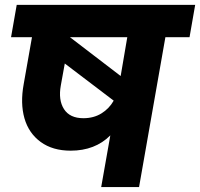

<svg xmlns="http://www.w3.org/2000/svg" viewBox="-20 -760 813 780"><path d="M318.8 -279.8Q360.4 -279.8 391.8 -299.1Q423.3 -318.4 441.9 -351.1L243.2 -502L227.1 -413.1Q216.3 -353.5 240 -316.7Q263.7 -279.8 318.8 -279.8ZM470.2 -451.2 497.1 -608.9H264.2ZM24.9 -608.9 47.9 -740.2H772.9L750 -608.9H651.9L544.9 0H391.1L428.2 -210Q366.2 -147.9 267.1 -147.9Q193.8 -147.9 145.3 -183.3Q96.7 -218.8 79.3 -279.5Q62 -340.3 76.2 -418L109.9 -608.9Z"/></svg>

Font: SVN-Poppins
Style: Bold Italic
Weight: 700
Italic angle: -10°
Designer: Ninad Kale (Devanagari), Jonny Pinhorn (Latin)
Foundry: Indian Type Foundry
Version: Version 3.002 2017